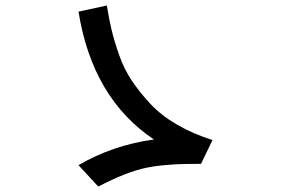

<svg xmlns="http://www.w3.org/2000/svg" viewBox="-20 -731 1040 701"><path d="M266.6 -127.9Q391.6 -201.2 542 -221.7Q317.4 -372.1 266.6 -688.5L370.1 -710.9Q377.9 -661.1 387.7 -620.6Q397.5 -580.1 415.5 -528.8Q433.6 -477.5 461.9 -435.5Q490.2 -393.6 529.3 -351.6Q568.4 -309.6 626.5 -275.9Q684.6 -242.2 755.9 -219.7L713.9 -132.8Q588.9 -133.8 515.1 -118.7Q441.4 -103.5 338.9 -49.8Z"/></svg>

Font: Gothic A1 SemiBold
Style: Regular
Weight: 600
Version: Version 2.50